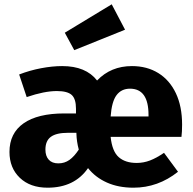

<svg xmlns="http://www.w3.org/2000/svg" viewBox="-20 -855 895 892"><path d="M823 -219H494Q501 -152 531.5 -125Q562 -98 615 -98Q647 -98 677 -109.5Q707 -121 742 -145L807 -57Q714 17 600 17Q530 17 476.5 -7Q423 -31 389 -74Q326 17 201 17Q120 17 72 -29Q24 -75 24 -149Q24 -236 89.5 -282Q155 -328 279 -328H333V-350Q333 -396 313 -414Q293 -432 244 -432Q186 -432 104 -404L69 -509Q118 -528 170.5 -538Q223 -548 269 -548Q379 -548 431 -481Q495 -548 593 -548Q663 -548 715.5 -515.5Q768 -483 797 -422Q826 -361 826 -276Q826 -243 823 -219ZM670 -321Q670 -443 584 -443Q544 -443 521.5 -413Q499 -383 494 -314H670ZM346 -160Q336 -197 335 -234V-238H295Q242 -238 216.5 -219.5Q191 -201 191 -160Q191 -130 206.5 -113Q222 -96 251 -96Q280 -96 302.5 -112Q325 -128 346 -160ZM561 -717 325 -622 281 -703 499 -835Z"/></svg>

Font: Fira Sans BGR
Style: Bold
Weight: 700
Designer: bBox Type GmbH & Carrois Corporate GbR & Edenspiekermann AG
Foundry: bBox Type GmbH & Carrois Corporate GbR & Edenspiekermann AG
Version: Version 4.301